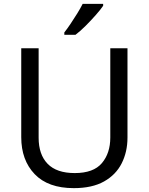

<svg xmlns="http://www.w3.org/2000/svg" viewBox="-20 -964 771 994"><path d="M640 -252Q640 -178 610 -118.5Q580 -59 518.5 -24.5Q457 10 362 10Q229 10 159.5 -62.5Q90 -135 90 -254V-714H180V-251Q180 -164 226.5 -116Q273 -68 367 -68Q464 -68 507.5 -119.5Q551 -171 551 -252V-714H640ZM514 -934Q502 -916 477 -887.5Q452 -859 423.5 -830.5Q395 -802 371 -784H313V-796Q328 -815 345.5 -841Q363 -867 380 -894.5Q397 -922 408 -944H514Z"/></svg>

Font: Go Noto Current
Style: Regular
Weight: 400
Designer: Monotype Design Team
Foundry: Monotype Imaging Inc.
Version: Version 2.007; ttfautohint (v1.8) -l 8 -r 50 -G 200 -x 14 -D